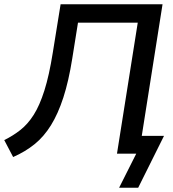

<svg xmlns="http://www.w3.org/2000/svg" viewBox="-31 -725 818 906"><path d="M531 161 612 0H521L619 -618H337L310 -449Q293 -342 268 -265Q243 -188 209.5 -134Q176 -80 132 -44.5Q88 -9 31 16L-11 -64Q30 -84 65 -111.5Q100 -139 128 -183Q156 -227 178.5 -298Q201 -369 218 -476L255 -705H736L638 -84H743L621 161Z"/></svg>

Font: Nunito Sans 12pt SemiBold
Style: Italic
Weight: 600
Italic angle: -9°
Designer: Vernon Adams
Foundry: Vernon Adams
Version: Version 3.101;gftools[0.9.27]